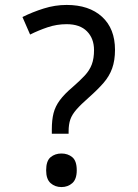

<svg xmlns="http://www.w3.org/2000/svg" viewBox="-20 -744 558 778"><path d="M190 -202V-220Q190 -258 197 -285.5Q204 -313 222.5 -338Q241 -363 273 -390Q304 -417 323.5 -438Q343 -459 352 -483Q361 -507 361 -541Q361 -588 332.5 -617Q304 -646 250 -646Q210 -646 173 -633.5Q136 -621 102 -604L71 -675Q111 -695 157 -709.5Q203 -724 250 -724Q341 -724 393.5 -676Q446 -628 446 -542Q446 -499 434.5 -467Q423 -435 399.5 -408Q376 -381 341 -350Q308 -321 290 -300.5Q272 -280 265 -260Q258 -240 258 -211V-202ZM229 14Q203 14 185 -2Q167 -18 167 -54Q167 -92 185 -107Q203 -122 229 -122Q255 -122 273 -107Q291 -92 291 -54Q291 -18 273 -2Q255 14 229 14Z"/></svg>

Font: lkannada15
Style: Book
Weight: 400
Designer: Jelle Bosma - Monotype Design Team
Foundry: Monotype Imaging Inc.
Version: Version 2.003